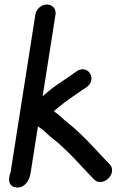

<svg xmlns="http://www.w3.org/2000/svg" viewBox="-20 -754 541 849"><path d="M136.5 -690 27.1 6C27.1 6 0.9 68.4 51.1 74.8C89 79.6 107 43.2 111.9 25.7C113.9 18.8 115.1 12.1 116.1 6L147.7 -195.1C160.9 -186.5 173 -177.9 183.9 -167.1C205.2 -145.5 224.3 -133.7 244.6 -115.4C289.6 -74.9 329 -31.5 371.1 13.5L396.4 39.9C424.2 66.6 469.7 39.9 475.2 5C477.1 -6.9 473.2 -19.6 465.6 -26.9L441 -52.5C387.9 -109.4 338.7 -164.4 276.7 -213.6C261.6 -224.9 243 -245.1 223.5 -258.4C221.1 -260 221.1 -260 217.9 -262.2C226.4 -269.4 233.6 -275.5 241.6 -281.9C273.5 -309.5 310.6 -332.1 348.6 -359.1L360.4 -366.8C414.6 -402.2 367.7 -474.8 316.9 -437.4L306.4 -429.9C298.8 -424.9 290.1 -418.9 280.1 -411.5C252.2 -392.5 218.9 -371.8 188.7 -345.7L168.6 -328.4L225.5 -690C229.6 -716 210.4 -734 187.4 -734C163.1 -734 140.3 -714.3 136.5 -690Z"/></svg>

Font: Just Breathe
Style: BdObl3
Weight: 400
Foundry: Cannot Into Space Fonts
Version: Version 0.72